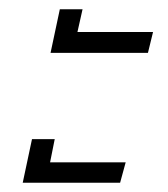

<svg xmlns="http://www.w3.org/2000/svg" viewBox="-20 -463 362 414"><path d="M89 -349 109 -443H158L147 -394H310L299 -349ZM29 -69 49 -163H98L88 -113H251L239 -69Z"/></svg>

Font: Kanit ExtraLight
Style: Italic
Weight: 275
Italic angle: -12°
Designer: Katatrad Team
Foundry: CadsonDemak
Version: Version 2.000; ttfautohint (v1.8.3)